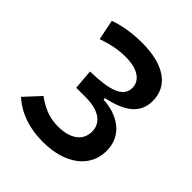

<svg xmlns="http://www.w3.org/2000/svg" viewBox="-195 -834 975 975"><g transform="rotate(45 293.0 -346.5)"><path d="M265.6 9.8C428.7 9.8 528.3 -70.8 528.3 -187C528.3 -296.9 439.9 -355 332.5 -360.4V-370.6C453.1 -396 514.6 -444.8 514.6 -532.2C514.6 -636.7 430.7 -703.1 267.1 -703.1C182.6 -703.1 113.3 -686.5 79.6 -672.4L101.6 -563.5C144 -578.1 195.3 -593.3 258.3 -593.3C347.2 -593.3 394.5 -558.1 394.5 -505.9C394.5 -438.5 319.3 -415.5 183.1 -412.6L191.9 -304.7H260.7C347.7 -304.7 406.7 -271.5 406.7 -203.6C406.7 -141.6 357.4 -100.1 265.6 -100.1C207.5 -100.1 160.6 -116.7 104 -157.7L26.4 -73.7C87.9 -18.1 169.4 9.8 265.6 9.8Z"/></g></svg>

Font: Cascadia Code NF SemiBold
Style: Regular
Weight: 600
Monospace: yes
Designer: Aaron Bell
Foundry: Saja Typeworks
Version: Version 2404.023